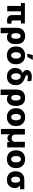

<svg xmlns="http://www.w3.org/2000/svg" viewBox="2430 -3260 1033 5934"><g transform="rotate(90 2947.0 -293.5)"><path d="M73.2 -545.4H705.1V-422.9H73.2ZM163.1 -545.4H331.1V0H163.1ZM446.8 -158.7V-545.4H613.3V-182.6Q614.3 -160.2 619.1 -150.9Q623.5 -140.1 637.2 -134.8Q648.9 -129.9 669.9 -129.9Q686 -129.9 693.4 -130.4Q696.8 -130.4 703.1 -130.6Q709.5 -130.9 712.4 -131.3V-8.8Q688 -1.5 667 2Q645.5 5.9 616.2 5.9Q537.1 5.9 492.2 -32.7Q446.8 -71.3 446.8 -158.7Z M1006.8 203.1H838.9V-291Q838.9 -375 869.6 -433.6Q901.4 -493.2 958 -522.5Q1016.1 -552.7 1095.7 -552.7Q1166 -552.7 1214.8 -529.8Q1263.2 -506.8 1292 -467.3Q1320.8 -427.7 1333 -377.4Q1345.7 -325.7 1345.7 -271.5V-261.2Q1346.2 -180.7 1320.8 -118.2Q1295.9 -58.6 1247.1 -23.9Q1199.7 9.8 1131.8 9.8Q1065.9 9.8 1026.4 -23.9Q986.3 -57.6 965.8 -116.7Q945.3 -176.3 935.1 -253.4L1005.9 -263.7Q1005.9 -240.7 1009.8 -214.8Q1012.7 -190.4 1021.5 -169.9Q1029.8 -150.9 1047.4 -137.7Q1064 -125.5 1091.3 -125.5Q1127.9 -125.5 1146.5 -146.5Q1165.5 -168 1171.9 -198.2Q1178.7 -231.9 1178.2 -261.2V-271.5Q1178.2 -309.1 1170.4 -340.3Q1162.1 -373 1143.6 -392.6Q1124.5 -412.1 1089.8 -412.1Q1059.1 -412.1 1041 -394Q1022.5 -375 1014.2 -343.8Q1005.9 -311.5 1005.9 -272Z M1691.4 10.3Q1605 10.3 1543.9 -25.4Q1481.9 -61 1449.2 -124Q1416 -187 1416 -271Q1416 -355.5 1449.2 -418.5Q1481.9 -481.4 1543.9 -517.6Q1605.5 -552.7 1691.4 -552.7Q1777.8 -552.7 1839.4 -517.6Q1900.4 -481.9 1934.1 -418.5Q1967.3 -354.5 1967.3 -271Q1967.3 -188 1934.1 -124Q1900.4 -60.1 1839.4 -25.4Q1778.3 10.3 1691.4 10.3ZM1692.4 -120.6Q1723.1 -120.6 1745.6 -140.1Q1767.1 -158.7 1778.8 -193.4Q1790 -228.5 1790 -272Q1790 -316.4 1778.8 -351.6Q1767.1 -386.2 1745.6 -404.8Q1723.6 -423.8 1692.4 -423.8Q1660.2 -423.8 1638.2 -404.8Q1615.2 -385.7 1604.5 -351.6Q1592.8 -317.4 1592.8 -272Q1592.8 -227.5 1604.5 -193.4Q1615.2 -159.2 1638.2 -140.1Q1660.6 -120.6 1692.4 -120.6ZM1738.3 -620.1H1639.2L1681.6 -789.6H1831.5Z M2142.1 -607.4Q2142.1 -676.8 2200.7 -718.3Q2258.3 -759.8 2358.4 -759.8Q2392.6 -759.8 2422.4 -754.9Q2453.1 -750 2488.8 -738.8V-616.7Q2467.8 -625.5 2436.5 -631.3Q2405.8 -637.2 2373 -637.2Q2335 -637.2 2316.9 -628.9Q2298.3 -620.6 2298.3 -604Q2298.3 -596.2 2305.2 -587.9Q2311 -580.1 2325.7 -571.8Q2338.4 -564.9 2364.7 -555.2Q2491.2 -513.2 2552.2 -442.9Q2612.8 -372.6 2613.8 -270V-259.8Q2613.8 -179.7 2581.1 -119.1Q2547.9 -58.6 2488.3 -23.9Q2430.2 9.8 2348.1 9.8Q2268.1 9.8 2207 -22.9Q2147.5 -55.2 2113.8 -113.8Q2080.6 -171.9 2080.6 -248.5V-258.3Q2080.6 -311.5 2100.6 -355Q2121.1 -398.4 2156.2 -430.2Q2192.4 -462.4 2235.8 -473.1L2234.9 -476.1Q2188 -502.9 2165.5 -534.7Q2143.1 -566.9 2142.1 -607.4ZM2245.6 -279.3V-271.5Q2245.6 -227.1 2257.8 -193.8Q2270.5 -159.7 2293 -141.6Q2315.9 -123 2348.1 -123Q2380.4 -123 2402.8 -141.1Q2423.8 -158.2 2437 -193.4Q2448.7 -227.1 2448.7 -271.5V-279.3Q2448.7 -312.5 2435.5 -342.3Q2421.9 -373 2399.9 -393.1Q2377 -414.1 2348.1 -418.9Q2315.9 -418.9 2293.5 -400.9Q2270.5 -382.8 2257.8 -351.1Q2245.6 -320.3 2245.6 -279.3Z M2916 203.1H2748V-291Q2748 -375 2778.8 -433.6Q2810.5 -493.2 2867.2 -522.5Q2925.3 -552.7 3004.9 -552.7Q3075.2 -552.7 3124 -529.8Q3172.4 -506.8 3201.2 -467.3Q3230 -427.7 3242.2 -377.4Q3254.9 -325.7 3254.9 -271.5V-261.2Q3255.4 -180.7 3230 -118.2Q3205.1 -58.6 3156.2 -23.9Q3108.9 9.8 3041 9.8Q2975.1 9.8 2935.5 -23.9Q2895.5 -57.6 2875 -116.7Q2854.5 -176.3 2844.2 -253.4L2915 -263.7Q2915 -240.7 2918.9 -214.8Q2921.9 -190.4 2930.7 -169.9Q2939 -150.9 2956.5 -137.7Q2973.1 -125.5 3000.5 -125.5Q3037.1 -125.5 3055.7 -146.5Q3074.7 -168 3081.1 -198.2Q3087.9 -231.9 3087.4 -261.2V-271.5Q3087.4 -309.1 3079.6 -340.3Q3071.3 -373 3052.7 -392.6Q3033.7 -412.1 2999 -412.1Q2968.3 -412.1 2950.2 -394Q2931.6 -375 2923.3 -343.8Q2915 -311.5 2915 -272Z M3600.6 10.3Q3514.2 10.3 3453.1 -25.4Q3391.1 -61 3358.4 -124Q3325.2 -187 3325.2 -271Q3325.2 -355.5 3358.4 -418.5Q3391.1 -481.4 3453.1 -517.6Q3514.6 -552.7 3600.6 -552.7Q3687 -552.7 3748.5 -517.6Q3809.6 -481.9 3843.3 -418.5Q3876.5 -354.5 3876.5 -271Q3876.5 -188 3843.3 -124Q3809.6 -60.1 3748.5 -25.4Q3687.5 10.3 3600.6 10.3ZM3601.6 -120.6Q3632.3 -120.6 3654.8 -140.1Q3676.3 -158.7 3688 -193.4Q3699.2 -228.5 3699.2 -272Q3699.2 -316.4 3688 -351.6Q3676.3 -386.2 3654.8 -404.8Q3632.8 -423.8 3601.6 -423.8Q3569.3 -423.8 3547.4 -404.8Q3524.4 -385.7 3513.7 -351.6Q3502 -317.4 3502 -272Q3502 -227.5 3513.7 -193.4Q3524.4 -159.2 3547.4 -140.1Q3569.8 -120.6 3601.6 -120.6Z M4130.9 195.3H3965.3V-545.4H4138.7V-235.4Q4139.6 -205.6 4153.3 -184.1Q4167 -161.6 4192.4 -148.9Q4217.8 -136.2 4251 -136.2Q4283.7 -136.2 4309.1 -148.9Q4334 -161.1 4348.6 -184.1Q4363.3 -207 4362.8 -235.4V-545.4H4536.1V0H4370.6V-76.2H4366.7Q4352.1 -43.9 4320.8 -25.4Q4288.6 -6.3 4251 -6.3Q4212.9 -6.3 4180.7 -25.4Q4150.4 -43 4135.3 -76.2H4130.9Z M4900.4 10.3Q4814 10.3 4752.9 -25.4Q4690.9 -61 4658.2 -124Q4625 -187 4625 -271Q4625 -355.5 4658.2 -418.5Q4690.9 -481.4 4752.9 -517.6Q4814.5 -552.7 4900.4 -552.7Q4986.8 -552.7 5048.3 -517.6Q5109.4 -481.9 5143.1 -418.5Q5176.3 -354.5 5176.3 -271Q5176.3 -188 5143.1 -124Q5109.4 -60.1 5048.3 -25.4Q4987.3 10.3 4900.4 10.3ZM4901.4 -120.6Q4932.1 -120.6 4954.6 -140.1Q4976.1 -158.7 4987.8 -193.4Q4999 -228.5 4999 -272Q4999 -316.4 4987.8 -351.6Q4976.1 -386.2 4954.6 -404.8Q4932.6 -423.8 4901.4 -423.8Q4869.1 -423.8 4847.2 -404.8Q4824.2 -385.7 4813.5 -351.6Q4801.8 -317.4 4801.8 -272Q4801.8 -227.5 4813.5 -193.4Q4824.2 -159.2 4847.2 -140.1Q4869.6 -120.6 4901.4 -120.6Z M5273.9 -258.3V-270Q5274.4 -343.8 5304.7 -402.3Q5335 -460 5394 -494.6Q5452.6 -528.3 5538.1 -528.3Q5547.4 -521 5558.1 -502Q5567.4 -484.4 5585.4 -465.3Q5603.5 -446.3 5635.3 -437Q5673.3 -425.8 5708.5 -397.9Q5746.6 -367.7 5769 -331.5Q5793.5 -292.5 5792.5 -248.5V-238.8Q5793 -168 5763.2 -110.8Q5732.9 -54.7 5676.8 -22.5Q5620.1 9.8 5539.6 9.8Q5454.1 9.8 5394.5 -25.4Q5334.5 -61 5304.7 -121.1Q5274.4 -182.1 5273.9 -258.3ZM5440.9 -270V-258.3Q5441.9 -219.2 5450.2 -189.5Q5459 -158.2 5480 -141.1Q5501 -123 5539.6 -123Q5573.2 -123 5591.3 -141.1Q5609.4 -158.7 5617.7 -189.5Q5626 -220.2 5625 -258.3V-270Q5625.5 -304.2 5617.7 -332.5Q5609.9 -359.9 5590.8 -378.4Q5572.3 -395.5 5538.1 -395.5Q5502 -395.5 5481 -378.4Q5459.5 -360.4 5450.7 -332.5Q5441.4 -303.2 5440.9 -270ZM5538.1 -528.3H5830.1V-395.5H5538.1Z"/></g></svg>

Font: My Font
Style: Regular
Weight: 500
Designer: Rasmus Andersson
Foundry: rsms
Version: Version 0.001